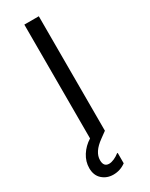

<svg xmlns="http://www.w3.org/2000/svg" viewBox="-236 -742 791 1011"><g transform="rotate(-30 160.0 -236.5)"><path d="M104 122Q104 162 137 162Q151 162 168 154.5Q185 147 200 135H204V198Q170 223 128 223Q89 223 61.5 198.5Q34 174 34 130Q34 90 56.5 54.5Q79 19 116 -4V-696H204V0Q199 4 167 27Q135 50 119.5 73.5Q104 97 104 122Z"/></g></svg>

Font: Amiko
Style: Regular
Weight: 400
Designer: Pablo Impallari, Rodrigo Fuenzalida, Andres Torresi
Foundry: Impallari Type
Version: Version 1.001; ttfautohint (v1.3)